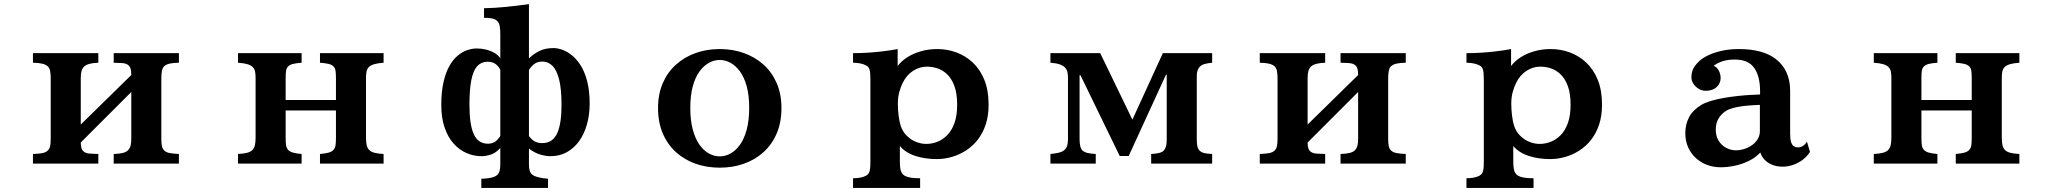

<svg xmlns="http://www.w3.org/2000/svg" viewBox="-20 -800 10040 939"><path d="M141.1 -540H460.9V-493.2Q410.2 -491.7 392.1 -475.1Q382.3 -465.8 378.7 -452.1Q375 -438.5 375 -417V-190.9L622.1 -433.1Q622.1 -454.6 617.9 -466.3Q613.8 -478 604 -483.9Q594.2 -490.2 577.4 -491.5Q560.5 -492.7 536.1 -493.2V-540H855V-493.2Q827.1 -492.7 810.5 -489Q793.9 -485.4 784.2 -477.1Q774.9 -468.8 772 -453.9Q769 -439 769 -415V-120.1Q769 -99.1 772 -85.2Q774.9 -71.3 784.2 -63Q793 -54.7 810.1 -51.5Q827.1 -48.3 855 -46.9V0H536.1V-46.9Q564 -47.9 580.6 -52Q597.2 -56.2 606 -64.9Q615.7 -74.7 618.9 -88.4Q622.1 -102.1 622.1 -123V-350.1L375 -103Q375 -84.5 379.2 -73.2Q383.3 -62 393.1 -56.2Q402.8 -49.8 419.7 -48.8Q436.5 -47.9 460.9 -46.9V0H141.1V-46.9Q170.4 -47.9 187.3 -51.3Q204.1 -54.7 212.9 -63Q222.7 -72.3 225.3 -86.4Q228 -100.6 228 -123V-415Q228 -438 225.1 -452.9Q222.2 -467.8 212.9 -476.1Q203.6 -484.4 186.8 -488.5Q169.9 -492.7 141.1 -493.2Z M1144 -540H1455.1V-493.2Q1428.2 -491.2 1412.8 -487.3Q1397.5 -483.4 1389.2 -475.1Q1380.9 -466.8 1378.9 -453.1Q1377 -439.5 1377 -418V-311H1623V-418Q1623 -439.5 1621.1 -453.1Q1619.1 -466.8 1610.8 -475.1Q1603 -483.4 1587.6 -487.3Q1572.3 -491.2 1544.9 -493.2V-540H1856V-493.2Q1827.6 -491.2 1810.3 -486.1Q1793 -481 1784.2 -472.2Q1774.9 -462.9 1772.5 -449.7Q1770 -436.5 1770 -418V-127.9Q1770 -105.5 1773.2 -90.6Q1776.4 -75.7 1786.1 -65.9Q1794.9 -57.1 1812 -52.7Q1829.1 -48.3 1856 -46.9V0H1544.9V-46.9Q1572.3 -49.3 1587.6 -53.7Q1603 -58.1 1610.8 -66.9Q1619.1 -76.2 1621.1 -90.3Q1623 -104.5 1623 -126V-259.8H1377V-126Q1377 -104.5 1378.9 -90.3Q1380.9 -76.2 1389.2 -66.9Q1397.5 -58.1 1412.8 -53.7Q1428.2 -49.3 1455.1 -46.9V0H1144V-46.9Q1171.4 -48.3 1188.2 -52.7Q1205.1 -57.1 1213.9 -65.9Q1223.6 -75.7 1226.8 -90.6Q1230 -105.5 1230 -127.9V-418Q1230 -436.5 1227.5 -449.7Q1225.1 -462.9 1215.8 -472.2Q1207 -481 1189.9 -486.1Q1172.9 -491.2 1144 -493.2Z M2566.9 -514.2Q2590.3 -537.1 2618.7 -551Q2647 -564.9 2687 -564.9Q2707.5 -564.9 2731.4 -556.2Q2755.4 -547.4 2778.8 -528.1Q2802.2 -508.8 2821.5 -477.3Q2840.8 -445.8 2852.3 -400.1Q2863.8 -354.5 2863.8 -293Q2863.8 -239.3 2850.8 -192.6Q2837.9 -146 2813 -110.8Q2788.1 -75.7 2752.4 -55.9Q2716.8 -36.1 2671.9 -36.1Q2648.9 -36.1 2621.8 -44.2Q2594.7 -52.2 2566.9 -73.2V3.9Q2566.9 21 2570.1 33.4Q2573.2 45.9 2583 54.2Q2601.6 69.3 2660.2 74.2V119.1H2334V74.2Q2392.6 72.8 2411.1 56.2Q2420.9 46.9 2423.8 33.9Q2426.8 21 2426.8 3.9V-76.2Q2404.3 -51.3 2379.6 -43.7Q2355 -36.1 2335 -36.1Q2296.9 -36.1 2261.5 -51.5Q2226.1 -66.9 2198.2 -98.1Q2170.4 -129.4 2154.3 -176.3Q2138.2 -223.1 2138.2 -286.1Q2138.2 -350.1 2148.7 -397Q2159.2 -443.8 2177 -475.8Q2194.8 -507.8 2217.5 -527.1Q2240.2 -546.4 2264.6 -554.7Q2289.1 -563 2312 -563Q2333 -563 2355.2 -557.9Q2377.4 -552.7 2396.5 -542.2Q2415.5 -531.7 2426.8 -515.1V-633.8Q2426.8 -658.2 2423.8 -673.1Q2420.9 -688 2412.1 -696.8Q2402.8 -706.1 2387.7 -709.5Q2372.6 -712.9 2347.2 -712.9V-759.8Q2400.9 -760.7 2455.8 -766.4Q2510.7 -772 2566.9 -779.8ZM2632.8 -499Q2611.3 -499 2595.9 -489Q2580.6 -479 2566.9 -458V-134.8Q2581.1 -115.2 2596.7 -107.7Q2612.3 -100.1 2631.8 -100.1Q2652.8 -100.1 2670.2 -108.9Q2687.5 -117.7 2700 -138.7Q2712.4 -159.7 2719.2 -196Q2726.1 -232.4 2726.1 -288.1Q2726.1 -367.7 2713.9 -413.6Q2701.7 -459.5 2680.7 -479.2Q2659.7 -499 2632.8 -499ZM2361.8 -498Q2332 -497.1 2313 -475.3Q2293.9 -453.6 2284.9 -407.5Q2275.9 -361.3 2275.9 -287.1Q2275.9 -191.4 2296.9 -144.3Q2317.9 -97.2 2366.2 -97.2Q2383.3 -97.2 2397.7 -104.7Q2412.1 -112.3 2426.8 -134.8V-458Q2418 -477.5 2401.6 -488.3Q2385.3 -499 2361.8 -498Z M3500 -560.1Q3563.5 -560.1 3618.2 -540.5Q3672.9 -521 3714.1 -483.9Q3755.4 -446.8 3778.6 -393.3Q3801.8 -339.8 3801.8 -272Q3801.8 -201.7 3778.6 -147.5Q3755.4 -93.3 3714.1 -55.9Q3672.9 -18.6 3618.2 0.7Q3563.5 20 3500 20Q3436.5 20 3381.8 0.7Q3327.1 -18.6 3285.9 -55.9Q3244.6 -93.3 3221.4 -147.5Q3198.2 -201.7 3198.2 -272Q3198.2 -339.8 3221.4 -393.3Q3244.6 -446.8 3285.9 -483.9Q3327.1 -521 3381.8 -540.5Q3436.5 -560.1 3500 -560.1ZM3500 -506.8Q3473.1 -506.8 3447.5 -492.9Q3421.9 -479 3401.1 -450.7Q3380.4 -422.4 3368.2 -378.2Q3356 -334 3356 -272.9Q3356 -210.9 3368.2 -166Q3380.4 -121.1 3401.1 -92Q3421.9 -63 3447.5 -49.1Q3473.1 -35.2 3500 -35.2Q3526.9 -35.2 3552.5 -49.1Q3578.1 -63 3598.9 -92Q3619.6 -121.1 3631.8 -166Q3644 -210.9 3644 -272.9Q3644 -334 3631.8 -378.2Q3619.6 -422.4 3598.9 -450.7Q3578.1 -479 3552.5 -492.9Q3526.9 -506.8 3500 -506.8Z M4370.1 -477.1Q4387.7 -501 4417 -519.8Q4446.3 -538.6 4483.9 -549.3Q4521.5 -560.1 4564 -560.1Q4612.3 -560.1 4657.2 -543.7Q4702.1 -527.3 4737.8 -493.9Q4773.4 -460.4 4794.2 -409.2Q4814.9 -357.9 4814.9 -288.1Q4814.9 -233.4 4800.5 -190.4Q4786.1 -147.5 4761 -115.7Q4735.8 -84 4703.1 -63.2Q4670.4 -42.5 4634 -32.2Q4597.7 -22 4561 -22Q4503.9 -22 4456.1 -37.6Q4408.2 -53.2 4380.9 -85.9V-12.2Q4380.9 10.3 4383.1 23.9Q4385.3 37.6 4390.1 45.4Q4395 53.2 4403.8 59.1Q4414.6 65.4 4432.6 68.6Q4450.7 71.8 4480 71.8V119.1H4151.9V71.8Q4172.4 71.8 4188.7 68.4Q4205.1 64.9 4215.8 59.1Q4225.1 53.7 4229.5 45.9Q4233.9 38.1 4235.4 24.2Q4236.8 10.3 4236.8 -12.2V-409.2Q4236.8 -442.9 4233.2 -457.8Q4229.5 -472.7 4215.8 -480Q4205.1 -485.8 4188.7 -489.5Q4172.4 -493.2 4151.9 -493.2V-540Q4185.1 -540 4222.4 -542.2Q4259.8 -544.4 4297.9 -549.1Q4335.9 -553.7 4370.1 -560.1ZM4513.2 -474.1Q4477.5 -474.1 4445.6 -453.6Q4413.6 -433.1 4395 -395Q4385.7 -376.5 4378.4 -351.1Q4371.1 -325.7 4371.1 -292Q4371.1 -262.2 4375 -232.9Q4378.9 -203.6 4384.8 -185.1Q4394.5 -156.2 4414.6 -136.2Q4434.6 -116.2 4459.7 -106.2Q4484.9 -96.2 4509.8 -96.2Q4537.6 -96.2 4564.5 -106.7Q4591.3 -117.2 4613.3 -139.9Q4635.3 -162.6 4648.2 -199Q4661.1 -235.4 4661.1 -287.1Q4661.1 -342.3 4647.9 -378.4Q4634.8 -414.6 4613.3 -435.5Q4591.8 -456.5 4565.7 -465.3Q4539.6 -474.1 4513.2 -474.1Z M5117.2 -540H5360.8L5518.1 -214.8L5667 -540H5908.2V-493.2Q5887.2 -491.2 5872.6 -487.3Q5857.9 -483.4 5849.1 -475.1Q5833 -460.4 5833 -429.2V-118.2Q5833 -97.7 5835.9 -84.5Q5838.9 -71.3 5847.2 -63Q5855.5 -54.7 5870.1 -51.3Q5884.8 -47.9 5908.2 -46.9V0H5609.9V-46.9Q5634.8 -48.3 5649.7 -52.2Q5664.6 -56.2 5671.9 -64Q5679.7 -73.2 5682.9 -85.9Q5686 -98.6 5686 -118.2V-434.1H5682.1L5500 -37.1H5456.1L5264.2 -432.1H5259.8V-120.1Q5259.8 -99.6 5262.9 -85.9Q5266.1 -72.3 5273.9 -64Q5282.2 -56.2 5297.9 -52.2Q5313.5 -48.3 5338.9 -46.9V0H5117.2V-46.9Q5141.6 -49.3 5158 -53.2Q5174.3 -57.1 5184.1 -64.9Q5194.8 -74.2 5199 -86.9Q5203.1 -99.6 5203.1 -120.1V-418Q5203.1 -435.1 5200.2 -448Q5197.3 -460.9 5188 -470.2Q5178.2 -480 5161.4 -485.6Q5144.5 -491.2 5117.2 -493.2Z M6141.1 -540H6460.9V-493.2Q6410.2 -491.7 6392.1 -475.1Q6382.3 -465.8 6378.7 -452.1Q6375 -438.5 6375 -417V-190.9L6622.1 -433.1Q6622.1 -454.6 6617.9 -466.3Q6613.8 -478 6604 -483.9Q6594.2 -490.2 6577.4 -491.5Q6560.5 -492.7 6536.1 -493.2V-540H6855V-493.2Q6827.1 -492.7 6810.5 -489Q6793.9 -485.4 6784.2 -477.1Q6774.9 -468.8 6772 -453.9Q6769 -439 6769 -415V-120.1Q6769 -99.1 6772 -85.2Q6774.9 -71.3 6784.2 -63Q6793 -54.7 6810.1 -51.5Q6827.1 -48.3 6855 -46.9V0H6536.1V-46.9Q6564 -47.9 6580.6 -52Q6597.2 -56.2 6606 -64.9Q6615.7 -74.7 6618.9 -88.4Q6622.1 -102.1 6622.1 -123V-350.1L6375 -103Q6375 -84.5 6379.2 -73.2Q6383.3 -62 6393.1 -56.2Q6402.8 -49.8 6419.7 -48.8Q6436.5 -47.9 6460.9 -46.9V0H6141.1V-46.9Q6170.4 -47.9 6187.3 -51.3Q6204.1 -54.7 6212.9 -63Q6222.7 -72.3 6225.3 -86.4Q6228 -100.6 6228 -123V-415Q6228 -438 6225.1 -452.9Q6222.2 -467.8 6212.9 -476.1Q6203.6 -484.4 6186.8 -488.5Q6169.9 -492.7 6141.1 -493.2Z M7370.1 -477.1Q7387.7 -501 7417 -519.8Q7446.3 -538.6 7483.9 -549.3Q7521.5 -560.1 7564 -560.1Q7612.3 -560.1 7657.2 -543.7Q7702.1 -527.3 7737.8 -493.9Q7773.4 -460.4 7794.2 -409.2Q7814.9 -357.9 7814.9 -288.1Q7814.9 -233.4 7800.5 -190.4Q7786.1 -147.5 7761 -115.7Q7735.8 -84 7703.1 -63.2Q7670.4 -42.5 7634 -32.2Q7597.7 -22 7561 -22Q7503.9 -22 7456.1 -37.6Q7408.2 -53.2 7380.9 -85.9V-12.2Q7380.9 10.3 7383.1 23.9Q7385.3 37.6 7390.1 45.4Q7395 53.2 7403.8 59.1Q7414.6 65.4 7432.6 68.6Q7450.7 71.8 7480 71.8V119.1H7151.9V71.8Q7172.4 71.8 7188.7 68.4Q7205.1 64.9 7215.8 59.1Q7225.1 53.7 7229.5 45.9Q7233.9 38.1 7235.4 24.2Q7236.8 10.3 7236.8 -12.2V-409.2Q7236.8 -442.9 7233.2 -457.8Q7229.5 -472.7 7215.8 -480Q7205.1 -485.8 7188.7 -489.5Q7172.4 -493.2 7151.9 -493.2V-540Q7185.1 -540 7222.4 -542.2Q7259.8 -544.4 7297.9 -549.1Q7335.9 -553.7 7370.1 -560.1ZM7513.2 -474.1Q7477.5 -474.1 7445.6 -453.6Q7413.6 -433.1 7395 -395Q7385.7 -376.5 7378.4 -351.1Q7371.1 -325.7 7371.1 -292Q7371.1 -262.2 7375 -232.9Q7378.9 -203.6 7384.8 -185.1Q7394.5 -156.2 7414.6 -136.2Q7434.6 -116.2 7459.7 -106.2Q7484.9 -96.2 7509.8 -96.2Q7537.6 -96.2 7564.5 -106.7Q7591.3 -117.2 7613.3 -139.9Q7635.3 -162.6 7648.2 -199Q7661.1 -235.4 7661.1 -287.1Q7661.1 -342.3 7647.9 -378.4Q7634.8 -414.6 7613.3 -435.5Q7591.8 -456.5 7565.7 -465.3Q7539.6 -474.1 7513.2 -474.1Z M8484.9 -560.1Q8540.5 -560.1 8586.4 -548.3Q8632.3 -536.6 8665 -511.2Q8698.2 -485.8 8716.6 -447Q8734.9 -408.2 8734.9 -356V-147Q8734.9 -119.1 8739.7 -104.5Q8744.6 -89.8 8753.4 -84.5Q8762.2 -79.1 8773.9 -79.1Q8786.1 -79.1 8797.9 -86.7Q8809.6 -94.2 8816.9 -107.9L8832 -57.1Q8818.4 -35.2 8796.9 -19Q8775.4 -2.9 8750 6.1Q8724.6 15.1 8698.2 15.1Q8668.9 15.1 8646.2 5.6Q8623.5 -3.9 8609.1 -19.8Q8594.7 -35.6 8588.9 -54.2Q8565.9 -29.3 8533.2 -13.2Q8500.5 2.9 8464.6 10.5Q8428.7 18.1 8395 18.1Q8359.9 18.1 8328.6 6.3Q8297.4 -5.4 8273.4 -27.3Q8249.5 -49.3 8235.8 -80.1Q8222.2 -110.8 8222.2 -148.9Q8222.2 -191.9 8240.7 -227.1Q8259.3 -262.2 8300.8 -287.1Q8319.8 -298.3 8348.9 -306.9Q8377.9 -315.4 8412.1 -321.3Q8446.3 -327.1 8480.7 -330.8Q8515.1 -334.5 8543.9 -335.9L8587.9 -337.9V-353Q8587.9 -427.2 8559.1 -467.8Q8530.8 -508.8 8463.9 -508.8Q8429.7 -508.8 8404.3 -500.5Q8378.9 -492.2 8360.8 -478Q8376 -473.1 8385.5 -455.3Q8395 -437.5 8395 -418.9Q8395 -392.6 8375.7 -374.3Q8356.4 -356 8321.8 -356Q8303.7 -356 8287.6 -365.7Q8271.5 -375.5 8261.7 -390.6Q8252 -405.8 8252 -421.9Q8252 -449.7 8264.2 -469.5Q8276.4 -489.3 8295.9 -505.9Q8312 -519.5 8339.4 -532Q8366.7 -544.4 8403.6 -552.2Q8440.4 -560.1 8484.9 -560.1ZM8550.8 -285.2Q8528.8 -284.2 8503.9 -281Q8479 -277.8 8456.5 -272Q8434.1 -266.1 8419.9 -256.8Q8397 -241.7 8384 -219.2Q8371.1 -196.8 8371.1 -166Q8371.1 -134.3 8385.3 -111.6Q8399.4 -88.9 8422.1 -76.9Q8444.8 -64.9 8469.2 -64.9Q8490.7 -64.9 8511.7 -71.8Q8532.7 -78.6 8549.8 -91.1Q8566.9 -103.5 8576.9 -120.8Q8586.9 -138.2 8586.9 -159.2V-287.1Z M9144 -540H9455.1V-493.2Q9428.2 -491.2 9412.8 -487.3Q9397.5 -483.4 9389.2 -475.1Q9380.9 -466.8 9378.9 -453.1Q9377 -439.5 9377 -418V-311H9623V-418Q9623 -439.5 9621.1 -453.1Q9619.1 -466.8 9610.8 -475.1Q9603 -483.4 9587.6 -487.3Q9572.3 -491.2 9544.9 -493.2V-540H9856V-493.2Q9827.6 -491.2 9810.3 -486.1Q9793 -481 9784.2 -472.2Q9774.9 -462.9 9772.5 -449.7Q9770 -436.5 9770 -418V-127.9Q9770 -105.5 9773.2 -90.6Q9776.4 -75.7 9786.1 -65.9Q9794.9 -57.1 9812 -52.7Q9829.1 -48.3 9856 -46.9V0H9544.9V-46.9Q9572.3 -49.3 9587.6 -53.7Q9603 -58.1 9610.8 -66.9Q9619.1 -76.2 9621.1 -90.3Q9623 -104.5 9623 -126V-259.8H9377V-126Q9377 -104.5 9378.9 -90.3Q9380.9 -76.2 9389.2 -66.9Q9397.5 -58.1 9412.8 -53.7Q9428.2 -49.3 9455.1 -46.9V0H9144V-46.9Q9171.4 -48.3 9188.2 -52.7Q9205.1 -57.1 9213.9 -65.9Q9223.6 -75.7 9226.8 -90.6Q9230 -105.5 9230 -127.9V-418Q9230 -436.5 9227.5 -449.7Q9225.1 -462.9 9215.8 -472.2Q9207 -481 9189.9 -486.1Q9172.9 -491.2 9144 -493.2Z"/></svg>

Font: BIZ UDMincho
Style: Bold
Weight: 700
Monospace: yes
Designer: TypeBank Co., Ltd.
Foundry: Morisawa Inc.
Version: Version 1.06